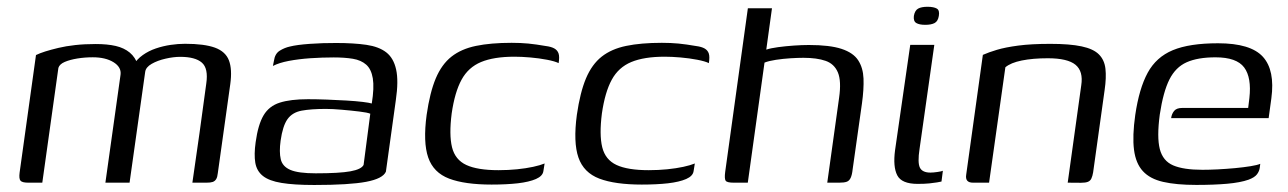

<svg xmlns="http://www.w3.org/2000/svg" viewBox="-20 -529 3729 556"><path d="M61.9 0Q44.4 0 39.4 -5.7Q34.5 -11.4 36.8 -29.2L84.2 -369.6Q94.8 -374.8 111.1 -380Q127.4 -385.1 149.1 -390.3Q170.7 -395.5 197.8 -398.5Q224.8 -401.5 257.2 -401.5Q290.8 -401.5 315.2 -395.9Q339.5 -390.2 355.8 -376.7Q372.1 -363.1 379.8 -339.9L366.2 -340.2Q376.2 -357.3 393.4 -369.5Q410.6 -381.7 431.3 -388.7Q451.9 -395.7 474 -399Q496 -402.2 515.7 -402.2Q571.7 -402.2 602.5 -391Q633.2 -379.7 643 -354Q652.8 -328.3 646.8 -285.1L610.7 -27.4Q609.6 -16.2 606 -10.3Q602.3 -4.3 595.9 -2.1Q589.6 0 578.4 0H537.1Q547.6 -71.9 557.7 -143.4Q567.8 -215 577.3 -286.9Q583.8 -331 564.5 -347.7Q545.3 -364.4 501.8 -364.4Q482.4 -364.4 459.4 -359.1Q436.3 -353.9 419.2 -344.1Q402.1 -334.3 400.4 -320.6L355.2 0H285.2L329.1 -312.8Q331.8 -334.5 308.8 -348.8Q285.7 -363.1 248.8 -363.1Q225.5 -363.1 204 -359.6Q182.6 -356.1 167.5 -349.7Q152.4 -343.2 149.1 -332.5L102.5 0Z M889.9 6.7Q831.2 6.7 795.2 0.7Q759.2 -5.2 741.3 -19.5Q723.4 -33.7 719.3 -57.7Q715.3 -81.7 720.3 -117.2Q727.3 -168.2 743.3 -195.1Q759.3 -222 790.3 -231.8Q821.3 -241.7 871.9 -241.7Q897.2 -241.7 926.5 -240.6Q955.8 -239.5 983.1 -237.9Q1010.4 -236.3 1030.1 -233.9Q1049.8 -231.5 1056.6 -229.3Q1064 -275.2 1059.6 -302.1Q1055.1 -328.9 1040.4 -341.8Q1025.7 -354.8 1001.8 -358.8Q977.9 -362.7 946.5 -362.7Q912.9 -362.7 878.8 -360.4Q844.6 -358 816.2 -352.6Q787.7 -347.1 770.3 -338L773.3 -353Q776.1 -373.6 790.2 -382.3Q804.3 -391 819.7 -394.3Q839.7 -399.3 877 -402Q914.3 -404.7 953.6 -404.5Q1004.6 -404.5 1040.9 -399.2Q1077.2 -393.9 1098.5 -377.4Q1119.8 -360.9 1127.1 -327.8Q1134.5 -294.8 1126.2 -238.5L1097.5 -31.9Q1088.8 -11.7 1040.3 -2.5Q991.7 6.7 889.9 6.7ZM894.3 -27.1Q963 -27.1 994.7 -32.9Q1026.5 -38.7 1032.9 -51.4L1052.3 -199.7Q1044.3 -203.2 1020.7 -206Q997.2 -208.9 970 -211.2Q942.9 -213.6 923.6 -213.6Q880.9 -213.6 853.8 -208.6Q826.6 -203.6 812.6 -184Q798.6 -164.3 792.6 -121.6Q788.1 -89 793 -68Q797.8 -46.9 820.9 -37Q843.9 -27.1 894.3 -27.1Z M1403.6 5.5Q1326.2 5.5 1280.7 -11.7Q1235.2 -29 1220 -73Q1204.8 -117 1215.5 -196.6Q1224.8 -261.2 1241.9 -302Q1259.1 -342.7 1287.4 -365Q1315.7 -387.3 1358.4 -396.1Q1401.2 -405 1461.6 -405Q1487.6 -405 1509.8 -402.9Q1531.9 -400.7 1560.8 -395.7Q1576.4 -393.7 1585.4 -388.6Q1594.5 -383.4 1597.6 -373.9Q1600.7 -364.4 1597.7 -346.2Q1587 -351.6 1564.1 -356Q1541.2 -360.4 1515.9 -362.6Q1490.5 -364.8 1469.7 -364.8Q1410.2 -364.8 1373.1 -349.4Q1336.1 -334 1316.6 -298.2Q1297 -262.5 1288 -200.5Q1280.1 -138.8 1289 -102.5Q1298 -66.3 1330.3 -51.3Q1362.6 -36.2 1423.7 -36.2Q1451.8 -36.2 1477.5 -38.8Q1503.1 -41.4 1523.9 -45.9Q1544.6 -50.4 1557.1 -55.6L1553.6 -33.8Q1551.8 -19.3 1532 -10.6Q1512.1 -2 1479.4 1.8Q1446.7 5.5 1403.6 5.5Z M1838.6 5.5Q1761.2 5.5 1715.7 -11.7Q1670.2 -29 1655 -73Q1639.8 -117 1650.5 -196.6Q1659.8 -261.2 1676.9 -302Q1694.1 -342.7 1722.4 -365Q1750.7 -387.3 1793.4 -396.1Q1836.2 -405 1896.6 -405Q1922.6 -405 1944.8 -402.9Q1966.9 -400.7 1995.8 -395.7Q2011.4 -393.7 2020.4 -388.6Q2029.5 -383.4 2032.6 -373.9Q2035.7 -364.4 2032.7 -346.2Q2022 -351.6 1999.1 -356Q1976.2 -360.4 1950.9 -362.6Q1925.5 -364.8 1904.7 -364.8Q1845.2 -364.8 1808.1 -349.4Q1771.1 -334 1751.6 -298.2Q1732 -262.5 1723 -200.5Q1715.1 -138.8 1724 -102.5Q1733 -66.3 1765.3 -51.3Q1797.6 -36.2 1858.7 -36.2Q1886.8 -36.2 1912.5 -38.8Q1938.1 -41.4 1958.9 -45.9Q1979.6 -50.4 1992.1 -55.6L1988.6 -33.8Q1986.8 -19.3 1967 -10.6Q1947.1 -2 1914.4 1.8Q1881.7 5.5 1838.6 5.5Z M2104.4 0Q2085.1 0 2081.3 -5.8Q2077.5 -11.6 2080 -31L2145.7 -505H2215.5L2199 -385.3Q2211.5 -389.5 2232.9 -392.4Q2254.3 -395.3 2278.3 -397Q2302.4 -398.7 2322.3 -398.7Q2382.9 -398.7 2416.9 -387.5Q2450.9 -376.3 2465.1 -354.5Q2479.3 -332.8 2480.6 -301.6Q2481.8 -270.5 2476.1 -229.5L2449.2 -39.2Q2447.4 -22.3 2443.3 -13.8Q2439.3 -5.3 2432 -2.7Q2424.7 0 2410.3 0H2375.6L2409.9 -245.9Q2416.8 -294.4 2406.4 -319.2Q2396 -344 2370.8 -352.8Q2345.5 -361.6 2306.6 -361.6Q2291.2 -361.6 2269.4 -360.3Q2247.5 -358.9 2227 -355.8Q2206.5 -352.7 2193.9 -347.7L2145.5 0Z M2637.4 3.5Q2591 3.5 2578.3 -21.3Q2565.6 -46 2571.9 -93.7L2615.9 -399H2685.6L2642.9 -98Q2636.7 -57.5 2644 -43.3Q2651.2 -29.2 2674.5 -29.2Q2682.5 -29.2 2694.7 -31Q2706.9 -32.7 2710.4 -34.5L2706.4 -3.3Q2702.1 -2.3 2693.5 -0.8Q2685 0.7 2671.2 2.1Q2657.5 3.5 2637.4 3.5ZM2659.4 -457.1Q2642.3 -457.1 2633.5 -462.3Q2624.6 -467.5 2626.4 -482.9Q2629.2 -498.8 2638.8 -504.1Q2648.4 -509.4 2666.3 -509.4Q2684.1 -509.2 2692.8 -504.2Q2701.5 -499.3 2698.7 -482.9Q2696.2 -467.5 2686.5 -462.3Q2676.7 -457.1 2659.4 -457.1Z M2797.7 0Q2774 0 2778 -23.5L2826.2 -370.1Q2843 -377.6 2867.1 -384.8Q2891.1 -392 2928.7 -397Q2966.4 -402 3021.6 -402Q3078.2 -402 3112.2 -394.7Q3146.3 -387.5 3162.3 -371.4Q3178.4 -355.3 3181.2 -329.8Q3184.1 -304.2 3178.8 -268.2L3145.5 -29.7Q3143.7 -19 3140.5 -12.2Q3137.4 -5.3 3130.4 -2.5Q3123.4 0.3 3110.4 0.3L3071.9 0L3111.1 -281.8Q3117.4 -322.5 3094.5 -341.4Q3071.5 -360.3 3014.3 -360.3Q2970.9 -360.3 2938.8 -353.8Q2906.8 -347.3 2891.4 -334.2L2844.2 0Z M3444.3 6.5Q3386.4 6.5 3348.2 -2.3Q3310.1 -11 3289.6 -33.4Q3269 -55.7 3263.9 -95.3Q3258.8 -134.9 3267.5 -196.1Q3278.8 -272.9 3303.5 -318.3Q3328.2 -363.7 3376.3 -383.7Q3424.5 -403.7 3507.3 -403.7Q3601.6 -403.7 3637.1 -364.6Q3672.6 -325.5 3661.6 -244.1L3653.8 -187H3371.4Q3373.1 -199.4 3380.2 -207.9Q3387.3 -216.4 3403.2 -216.4H3594.5L3598 -245Q3604.7 -304.4 3582.9 -333.7Q3561 -363 3499.8 -363Q3448.6 -363 3416.4 -348.7Q3384.3 -334.4 3366.4 -298.8Q3348.5 -263.2 3338.5 -197.2Q3329.8 -131.7 3338.6 -97.3Q3347.5 -62.9 3377.3 -50.1Q3407.2 -37.3 3462.1 -37.3Q3481 -37.3 3506 -38.5Q3530.9 -39.8 3556.3 -42.1Q3581.6 -44.5 3601.3 -47.7Q3621 -50.9 3629.5 -54.6L3628 -42.8Q3626.7 -33.2 3620 -24.2Q3613.2 -15.2 3595.5 -8.6Q3571.8 -0.3 3533.9 3.1Q3495.9 6.5 3444.3 6.5Z"/></svg>

Font: Genos Thin
Style: Italic
Weight: 100
Italic angle: -8°
Designer: Robert E. Leuschke
Foundry: Robert E. Leuschke
Version: Version 1.010